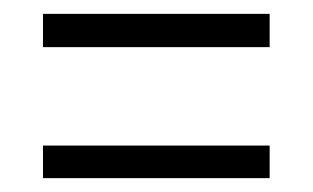

<svg xmlns="http://www.w3.org/2000/svg" viewBox="-20 -461 451 277"><path d="M42 -441V-393H369V-441ZM42 -251V-204H369V-251Z"/></svg>

Font: Noto Sans Gurmukhi UI ExtraCondensed Light
Style: Regular
Weight: 300
Width: 2
Designer: Jelle Bosma - Monotype Design Team
Foundry: Monotype Imaging Inc.
Version: Version 2.004